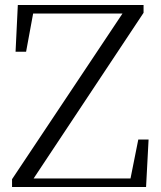

<svg xmlns="http://www.w3.org/2000/svg" viewBox="-20 -745 640 765"><path d="M28 0H562L572 -189H531L500 -34H114L552 -694V-725H51L42 -539H84L112 -691H468L28 -31Z"/></svg>

Font: Noto Serif JP Light
Style: Regular
Weight: 300
Designer: Ryoko NISHIZUKA 西塚涼子 (kana & ideographs); Frank Grießhammer (Latin, Greek & Cyrillic); Wenlong ZHANG 张文龙 (bopomofo); San
Foundry: Adobe
Version: Version 2.001;hotconv 1.1.0;makeotfexe 2.6.0